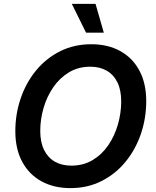

<svg xmlns="http://www.w3.org/2000/svg" viewBox="-20 -967 809 997"><path d="M345.2 9.8Q259.8 9.8 195.6 -25.4Q131.3 -60.5 95.5 -126.7Q59.6 -192.9 59.6 -286.1Q59.6 -374.5 87.2 -455.6Q114.7 -536.6 166.5 -600.1Q218.3 -663.6 291.3 -700.4Q364.3 -737.3 454.6 -737.3Q539.6 -737.3 603.5 -702.4Q667.5 -667.5 703.4 -601.3Q739.3 -535.2 739.3 -441.4Q739.3 -353 711.7 -272Q684.1 -190.9 632.3 -127.4Q580.6 -64 507.8 -27.1Q435.1 9.8 345.2 9.8ZM350.1 -106.9Q413.1 -106.9 461.4 -136Q509.8 -165 542.7 -213.6Q575.7 -262.2 592.5 -321.5Q609.4 -380.9 609.4 -440.4Q609.4 -499.5 589.6 -539.6Q569.8 -579.6 533.9 -600.1Q498 -620.6 449.2 -620.6Q386.2 -620.6 337.9 -591.3Q289.6 -562 256.3 -513.4Q223.1 -464.8 206.1 -406Q189 -347.2 189 -287.1Q189 -228.5 209 -188.2Q229 -147.9 265.1 -127.4Q301.3 -106.9 350.1 -106.9ZM426.8 -797.4 353 -946.8H476.1L519 -797.4Z"/></svg>

Font: Inter SemiBold
Style: Italic
Weight: 600
Italic angle: -9.3988°
Designer: Rasmus Andersson
Foundry: rsms
Version: Version 4.001;git-66647c0bb